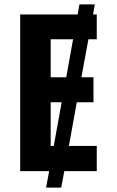

<svg xmlns="http://www.w3.org/2000/svg" viewBox="-20 -780 531 875"><path d="M421 0V-115H294L330 -314H406V-428H351L383 -601H421V-714H404L412 -760H342L334 -714H72V0H204L190 75H259L273 0ZM211 -428V-601H313L282 -428ZM211 -115V-314H261L225 -115Z"/></svg>

Font: Noto Sans Display SemiCondensed
Style: Bold
Weight: 700
Width: 4
Designer: Monotype Design Team
Foundry: Monotype Imaging Inc.
Version: Version 1.900